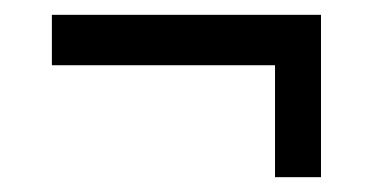

<svg xmlns="http://www.w3.org/2000/svg" viewBox="-20 -404 503 259"><path d="M351 -165V-361H413V-165ZM50 -384H413V-316H50Z"/></svg>

Font: Pathway Extreme Condensed Medium
Style: Regular
Weight: 500
Width: 3
Version: Version 1.001;gftools[0.9.26]